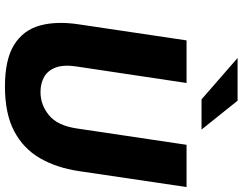

<svg xmlns="http://www.w3.org/2000/svg" viewBox="-122 -847 979 775"><g transform="rotate(90 367.5 -459.5)"><path d="M329.5 10Q220 10 160.8 -27Q101.5 -64 83 -131.2Q64.5 -198.5 78.5 -289.5L143 -723H315L248.5 -280Q240.5 -228 252.2 -195.8Q264 -163.5 290 -148.5Q316 -133.5 351.5 -133.5Q403.5 -133.5 445.2 -167.8Q487 -202 498.5 -280L564.5 -723H735L670.5 -287.5Q657 -197.5 618.2 -130.8Q579.5 -64 509 -27Q438.5 10 329.5 10ZM381 -783.5 214 -929H386.5L503 -783.5Z"/></g></svg>

Font: Public Sans Thin ExtraBold
Style: Italic
Weight: 800
Italic angle: -8°
Version: Version 2.001